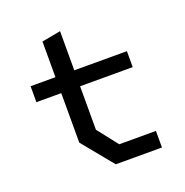

<svg xmlns="http://www.w3.org/2000/svg" viewBox="-119 -763 839 871"><g transform="rotate(-20 300.0 -327.0)"><path d="M294 0 172 -149V-388H52V-465H172V-637L263 -654V-465H517V-388H263V-178L340 -80H517V0Z"/></g></svg>

Font: Moralerspace Krypton JPDOC
Style: Regular
Weight: 400
Version: v0.0.6; ttfautohint (v1.8.4.7-5d5b-dirty) -l 6 -r 45 -G 200 